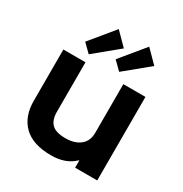

<svg xmlns="http://www.w3.org/2000/svg" viewBox="-209 -1087 1199 1256"><g transform="rotate(30 390.0 -458.5)"><path d="M698 -630V1H531V-54H529Q465 10 354 10Q215 10 146 -58Q77 -126 78 -246V-630H245V-255Q245 -195 275.5 -164.5Q306 -134 379 -134Q449 -134 490 -167.5Q531 -201 531 -262V-630ZM325 -927 417 -834 237 -686 176 -746ZM555 -927 647 -834 467 -686 406 -746Z"/></g></svg>

Font: Sinkin Sans 700 Bold
Style: Bold
Weight: 700
Designer: Keith Bates
Foundry: K-Type
Version: Sinkin Sans (version 1.0)  by Keith Bates   •   © 2014   www